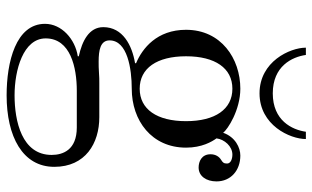

<svg xmlns="http://www.w3.org/2000/svg" viewBox="-202 -504 944 580"><g transform="rotate(90 270.0 -214.0)"><path d="M124 -666C124 -618 166 -526 262 -526C358 -526 400 -618 400 -666H378C372 -624 344 -566 262 -566C180 -566 152 -624 146 -666ZM52 122C52 210 167 238 268 238C392 238 484 190 484 94C484 0 413 -42 334 -42H231C221 -42 212 -42 200 -41C187 -40 177 -40 166 -40C132 -40 102 -45 102 -73C102 -127 188 -140 248 -140C344 -140 426 -200 426 -304C426 -352 408 -382 398 -396C401 -420 422 -444 447 -444C460 -444 474 -439 474 -428C474 -418 471 -415 463 -410C453 -404 446 -393 446 -378C446 -351 468 -342 486 -342C512 -342 528 -365 528 -396C528 -439 495 -468 450 -468C426 -468 394 -453 381 -416C371 -430 312 -468 248 -468C157 -468 70 -410 70 -304C70 -216 126 -172 171 -153V-150C117 -141 62 -113 62 -54C62 -11 104 10 150 20V23C98 31 52 72 52 122ZM150 -304C150 -392 186 -444 248 -444C310 -444 346 -392 346 -304C346 -216 310 -164 248 -164C186 -164 150 -216 150 -304ZM96 120C96 45 184 26 254 26H365C433 26 448 68 448 102C448 192 346 214 268 214C192 214 96 188 96 120Z"/></g></svg>

Font: Old Standard
Style: Regular
Weight: 400
Designer: Alexey Kryukov <alexios@thessalonica.org.ru>
Version: Version 2.0